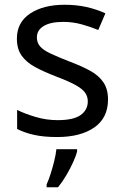

<svg xmlns="http://www.w3.org/2000/svg" viewBox="-20 -566 519 807"><path d="M434 -148Q434 -70 376 -30Q318 10 220 10Q164 10 123.5 1Q83 -8 52 -24V-104Q84 -88 129.5 -74.5Q175 -61 222 -61Q289 -61 319 -82.5Q349 -104 349 -140Q349 -160 338 -176Q327 -192 298.5 -208Q270 -224 217 -244Q165 -264 128 -284Q91 -304 71 -332Q51 -360 51 -404Q51 -472 106.5 -509Q162 -546 252 -546Q301 -546 343.5 -536.5Q386 -527 423 -510L393 -440Q359 -454 322 -464Q285 -474 246 -474Q192 -474 163.5 -456.5Q135 -439 135 -409Q135 -387 148 -371.5Q161 -356 191.5 -341.5Q222 -327 273 -307Q324 -288 360 -268Q396 -248 415 -219.5Q434 -191 434 -148ZM304 70Q300 88 287.5 115.5Q275 143 258.5 171Q242 199 224 221H176V209Q184 192 192.5 165.5Q201 139 208 110.5Q215 82 217 61H304Z"/></svg>

Font: Noto Sans Tagalog
Style: Regular
Weight: 400
Designer: Monotype Design Team
Foundry: Monotype Imaging Inc.
Version: Version 2.001; ttfautohint (v1.8.4.7-5d5b)